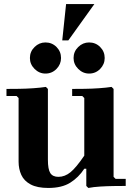

<svg xmlns="http://www.w3.org/2000/svg" viewBox="-20 -920 666 950"><path d="M542 -45 552 -35H602V0Q576 0 542.5 0.5Q509 1 476 3Q443 5 417 10L407 0V-85H397Q369 -42 327.5 -16Q286 10 219 10Q164 10 131.5 -7.5Q99 -25 85.5 -54.5Q72 -84 72 -120V-435L62 -445H12V-480Q38 -480 74 -480.5Q110 -481 145.5 -483.5Q181 -486 207 -490L217 -480V-130Q217 -82 229 -63.5Q241 -45 269 -45Q301 -45 329 -68Q357 -91 397 -150V-435L387 -445H337V-480Q363 -480 399 -480.5Q435 -481 470.5 -483.5Q506 -486 532 -490L542 -480ZM420.9 -556Q390 -556 367 -579.1Q344 -602.1 344 -632.9Q344 -665 367.1 -687.5Q390.1 -710 420.9 -710Q453 -710 475.5 -687.6Q498 -665.1 498 -632.9Q498 -602 475.6 -579Q453.1 -556 420.9 -556ZM204.9 -556Q174 -556 151 -579.1Q128 -602.1 128 -632.9Q128 -665 151.1 -687.5Q174.1 -710 204.9 -710Q237 -710 259.5 -687.6Q282 -665.1 282 -632.9Q282 -602 259.6 -579Q237.1 -556 204.9 -556ZM288 -720 307 -900H447L318 -720Z"/></svg>

Font: Brygada 1918
Style: Regular
Weight: 400
Designer: Mateusz Machalski | Borys Kosmynka | Przemek Hoffer
Foundry: NIEPODLEGLA 2018
Version: Version 3.006